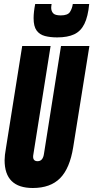

<svg xmlns="http://www.w3.org/2000/svg" viewBox="-20 -930 467 960"><path d="M144 10Q3 10 3 -129Q3 -152 10 -191L91 -700H233L147 -159Q140 -124 168 -124Q195 -124 200 -162L285 -700H427L346 -194Q329 -88 280.5 -39Q232 10 144 10ZM266 -743Q231 -743 204.5 -750Q178 -757 163 -777.5Q148 -798 148 -839Q148 -870 156 -910H238Q237 -903 236.5 -899Q236 -895 236 -891Q236 -875 245.5 -864Q255 -853 284 -853Q319 -853 330 -870.5Q341 -888 344 -910H426Q420 -847 402 -810.5Q384 -774 351 -758.5Q318 -743 266 -743Z"/></svg>

Font: Georama ExtraCondensed ExtraBold
Style: Italic
Weight: 800
Width: 2
Italic angle: -9°
Designer: Jean-Baptiste Levee
Foundry: Production Type
Version: Version 1.000